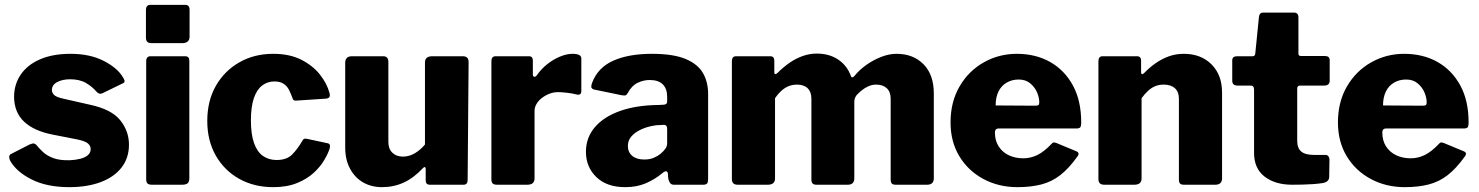

<svg xmlns="http://www.w3.org/2000/svg" viewBox="-20 -762 6101 792"><path d="M377 -385Q361 -404 335 -419.5Q309 -435 269 -435Q238 -435 216 -423.5Q194 -412 194 -390Q194 -381 202 -371.5Q210 -362 241 -355L351 -330Q440 -311 476 -266Q512 -221 512 -165Q512 -110 481 -70.5Q450 -31 394.5 -10.5Q339 10 266 10Q173 10 110 -22Q47 -54 22 -99Q18 -107 18 -114.5Q18 -122 24 -126L102 -166Q114 -171 120 -170Q126 -169 130 -164Q143 -148 159 -133.5Q175 -119 201 -109.5Q227 -100 267 -101Q291 -102 311 -107Q331 -112 342.5 -122Q354 -132 354 -147Q354 -160 343 -170Q332 -180 298 -187L196 -207Q120 -222 79.5 -260Q39 -298 38 -362Q38 -413 65 -453.5Q92 -494 144.5 -517Q197 -540 271 -540Q350 -540 406.5 -511.5Q463 -483 486 -445Q491 -438 493.5 -430Q496 -422 486 -418L404 -378Q395 -374 389 -376Q383 -378 377 -385Z M761 -27Q761 -12 754 -6Q747 0 731 0H607Q593 0 588 -5.5Q583 -11 583 -23V-509Q583 -530 601 -530H744Q761 -530 761 -511ZM762 -611Q762 -584 731 -584H606Q592 -584 587 -590Q582 -596 582 -608V-720Q582 -742 600 -742H744Q762 -742 762 -722Z M1107 -540Q1175 -540 1223 -515.5Q1271 -491 1300 -454Q1329 -417 1339 -379Q1346 -356 1323 -355L1202 -347Q1189 -345 1186 -359Q1180 -375 1172.5 -390.5Q1165 -406 1150.5 -416Q1136 -426 1112 -426Q1083 -426 1061 -409Q1039 -392 1027 -356.5Q1015 -321 1015 -265Q1015 -208 1028 -171.5Q1041 -135 1065 -118.5Q1089 -102 1121 -102Q1163 -102 1185.5 -125Q1208 -148 1229 -184Q1231 -188 1235 -189.5Q1239 -191 1248 -189L1332 -171Q1345 -168 1340 -150Q1334 -130 1318 -102.5Q1302 -75 1274.5 -49.5Q1247 -24 1205.5 -7Q1164 10 1107 10Q1028 10 966.5 -24.5Q905 -59 870 -120.5Q835 -182 835 -263Q835 -346 870.5 -408Q906 -470 967.5 -505Q1029 -540 1107 -540Z M1642 -116Q1668 -116 1691.5 -130Q1715 -144 1733 -166V-504Q1733 -530 1763 -530H1889Q1913 -530 1913 -506L1909 -20Q1909 0 1892 0H1753Q1736 0 1736 -18V-65Q1736 -71 1733 -72.5Q1730 -74 1725 -69Q1687 -28 1645.5 -9Q1604 10 1556 10Q1512 10 1478 -9.5Q1444 -29 1424 -66Q1404 -103 1404 -154V-503Q1404 -530 1432 -530H1561Q1582 -530 1582 -506V-176Q1582 -148 1598.5 -132Q1615 -116 1642 -116Z M2031 0Q2017 0 2012 -5.5Q2007 -11 2007 -23V-509Q2007 -530 2024 -530H2162Q2178 -530 2178 -512V-454Q2178 -447 2183.5 -445.5Q2189 -444 2194 -451Q2212 -477 2237 -497Q2262 -517 2290 -528.5Q2318 -540 2341 -540Q2378 -540 2378 -521V-387Q2378 -368 2360 -372Q2340 -377 2317.5 -379.5Q2295 -382 2282 -382Q2264 -382 2247 -375.5Q2230 -369 2215.5 -358Q2201 -347 2193 -333Q2185 -319 2185 -305V-26Q2185 0 2155 0H2031Z M2710 -46Q2681 -22 2644 -6Q2607 10 2559 10Q2483 10 2440 -31.5Q2397 -73 2397 -136Q2397 -194 2433.5 -237Q2470 -280 2537 -304Q2604 -328 2696 -329L2717 -330Q2721 -330 2726.5 -332.5Q2732 -335 2732 -344V-363Q2732 -396 2714 -414Q2696 -432 2660 -432Q2635 -432 2610.5 -420.5Q2586 -409 2570 -379Q2566 -372 2562 -369.5Q2558 -367 2545 -369L2429 -393Q2423 -395 2420 -400Q2417 -405 2423 -422Q2447 -484 2510.5 -512Q2574 -540 2669 -540Q2757 -540 2807.5 -519Q2858 -498 2879.5 -461Q2901 -424 2901 -374V-25Q2901 -11 2897 -5.5Q2893 0 2880 0H2759Q2748 0 2742.5 -9.5Q2737 -19 2736 -31L2735 -46Q2732 -65 2710 -46ZM2732 -230Q2732 -248 2717 -247L2701 -246Q2683 -246 2660.5 -240.5Q2638 -235 2617.5 -224.5Q2597 -214 2583.5 -198Q2570 -182 2570 -160Q2570 -134 2588 -119Q2606 -104 2638 -104Q2660 -104 2676.5 -111Q2693 -118 2704 -127Q2716 -137 2724 -147.5Q2732 -158 2732 -171V-230Z M3023 0Q2999 0 2999 -23V-509Q2999 -530 3016 -530H3157Q3174 -530 3174 -512V-464Q3174 -458 3177 -456.5Q3180 -455 3186 -460Q3210 -484 3235.5 -502Q3261 -520 3290 -530.5Q3319 -541 3349 -541Q3401 -541 3438 -516Q3475 -491 3491 -446Q3493 -442 3496.5 -443Q3500 -444 3504 -448Q3525 -474 3554 -494.5Q3583 -515 3615.5 -527.5Q3648 -540 3678 -540Q3747 -540 3789.5 -497Q3832 -454 3832 -376V-27Q3832 0 3804 0H3675Q3663 0 3658.5 -5Q3654 -10 3654 -23V-355Q3654 -383 3638 -398Q3622 -413 3594 -413Q3578 -413 3563 -406.5Q3548 -400 3535.5 -390Q3523 -380 3513 -369Q3508 -362 3506 -355.5Q3504 -349 3504 -341V-27Q3504 0 3477 0H3348Q3337 0 3332 -5Q3327 -10 3327 -23V-355Q3327 -383 3311.5 -398Q3296 -413 3267 -413Q3241 -413 3219 -399.5Q3197 -386 3177 -357V-26Q3177 0 3147 0H3023Z M4084 -216Q4084 -182 4099.5 -158Q4115 -134 4141.5 -121.5Q4168 -109 4201 -109Q4231 -109 4259 -122.5Q4287 -136 4319 -170Q4323 -174 4326 -174.5Q4329 -175 4338 -172L4420 -138Q4436 -131 4424 -116Q4389 -67 4353.5 -39.5Q4318 -12 4275 -1Q4232 10 4177 10Q4099 10 4036 -24Q3973 -58 3937 -118Q3901 -178 3901 -257Q3901 -342 3938.5 -406Q3976 -470 4038.5 -505Q4101 -540 4174 -540Q4252 -540 4311.5 -506.5Q4371 -473 4405.5 -410Q4440 -347 4440 -257Q4440 -245 4437.5 -239Q4435 -233 4423 -232H4098Q4092 -232 4088 -228Q4084 -224 4084 -216ZM4250 -326Q4260 -326 4263.5 -328.5Q4267 -331 4267 -340Q4267 -359 4258 -380.5Q4249 -402 4230 -418Q4211 -434 4182 -434Q4155 -434 4133 -421.5Q4111 -409 4099 -385Q4087 -361 4087 -327Z M4535 0Q4511 0 4511 -23V-509Q4511 -530 4528 -530H4670Q4687 -530 4687 -512V-464Q4687 -458 4690 -456.5Q4693 -455 4699 -460Q4722 -484 4748 -502Q4774 -520 4802.5 -530Q4831 -540 4863 -540Q4934 -540 4977.5 -496.5Q5021 -453 5021 -380V-27Q5021 0 4993 0H4864Q4852 0 4847.5 -5Q4843 -10 4843 -23V-355Q4843 -383 4826.5 -398Q4810 -413 4780 -413Q4762 -413 4746.5 -407Q4731 -401 4717 -388.5Q4703 -376 4689 -357V-26Q4689 0 4659 0H4535Z M5343 -409Q5331 -409 5331 -397V-181Q5331 -151 5347.5 -137Q5364 -123 5400 -123H5448Q5455 -123 5459.5 -117.5Q5464 -112 5464 -105L5463 -33Q5463 -12 5437 -7Q5418 -4 5396 -2.5Q5374 -1 5352.5 -0.5Q5331 0 5310 0Q5240 0 5196.5 -33.5Q5153 -67 5153 -131V-392Q5153 -409 5139 -409H5085Q5063 -409 5063 -429V-513Q5063 -530 5083 -530H5147Q5157 -530 5158 -541L5173 -691Q5175 -710 5190 -710H5318Q5336 -710 5336 -690V-541Q5336 -531 5346 -531H5445Q5465 -531 5465 -514V-429Q5465 -409 5442 -409Z M5682 -216Q5682 -182 5697.5 -158Q5713 -134 5739.5 -121.5Q5766 -109 5799 -109Q5829 -109 5857 -122.5Q5885 -136 5917 -170Q5921 -174 5924 -174.5Q5927 -175 5936 -172L6018 -138Q6034 -131 6022 -116Q5987 -67 5951.5 -39.5Q5916 -12 5873 -1Q5830 10 5775 10Q5697 10 5634 -24Q5571 -58 5535 -118Q5499 -178 5499 -257Q5499 -342 5536.5 -406Q5574 -470 5636.5 -505Q5699 -540 5772 -540Q5850 -540 5909.5 -506.5Q5969 -473 6003.5 -410Q6038 -347 6038 -257Q6038 -245 6035.5 -239Q6033 -233 6021 -232H5696Q5690 -232 5686 -228Q5682 -224 5682 -216ZM5848 -326Q5858 -326 5861.5 -328.5Q5865 -331 5865 -340Q5865 -359 5856 -380.5Q5847 -402 5828 -418Q5809 -434 5780 -434Q5753 -434 5731 -421.5Q5709 -409 5697 -385Q5685 -361 5685 -327Z"/></svg>

Font: Libre Franklin ExtraBold
Style: Regular
Weight: 800
Designer: Pablo Impallari, Rodrigo Fuenzalida, Nhung Nguyen
Foundry: Impallari Type
Version: Version 3.000